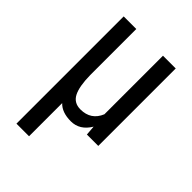

<svg xmlns="http://www.w3.org/2000/svg" viewBox="-214 -626 926 926"><g transform="rotate(45 249.5 -162.5)"><path d="M157.7 -528.3V-214.8Q158.7 -137.7 177.7 -100.6Q196.8 -63.5 241.2 -63.5Q313 -63.5 339.8 -128.9V-528.3H426.8V0H349.1L345.2 -49.8Q309.6 9.8 249 9.8Q188.5 9.8 157.7 -22.9V203.1H71.8V-528.3Z"/></g></svg>

Font: RobotoCondensed-Regular
Style: Regular
Weight: 400
Designer: Google
Version: Version 2.001201; 2014